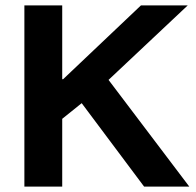

<svg xmlns="http://www.w3.org/2000/svg" viewBox="-20 -695 730 715"><path d="M70.8 0V-675H211.7V-400H215L505 -675H679.2L384.2 -397.5L685 0H516.7L284.2 -310.8L211.7 -252.5V0Z"/></svg>

Font: Funnel Display
Style: Bold
Weight: 700
Designer: NORD ID, Kristian Moeller
Foundry: Dicotype
Version: Version 1.000